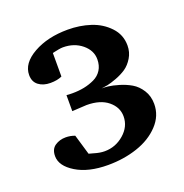

<svg xmlns="http://www.w3.org/2000/svg" viewBox="-93 -981 612 638"><g transform="rotate(-20 213.0 -662.5)"><path d="M397.9 -566.9Q397.9 -524.9 367.4 -492.7Q336.9 -460.4 288.8 -444.3Q240.7 -428.2 185.1 -428.2Q115.7 -428.2 72.3 -454.8Q28.8 -481.4 28.8 -516.1Q28.8 -541 45.2 -552Q61.5 -563 83 -563Q99.6 -563 115.2 -557.1L136.2 -485.8Q139.2 -485.4 151.4 -481.7Q163.6 -478 172.4 -476.6Q181.2 -475.1 189.9 -475.1Q228.5 -475.1 258.3 -501Q288.1 -526.9 288.1 -563Q288.1 -595.2 260.7 -617.7Q233.4 -640.1 185.1 -640.1L133.8 -637.2V-693.8Q141.6 -692.9 154.8 -692.9Q177.2 -692.9 196.5 -696.8Q215.8 -700.7 233.4 -709Q251 -717.3 261 -733.2Q271 -749 271 -771Q271 -802.2 243.7 -824.7Q216.3 -847.2 176.8 -847.2Q170.4 -847.2 161.1 -845.5Q151.9 -843.8 145.5 -842.3L139.2 -840.8V-757.8Q123 -750 98.1 -750Q72.8 -750 56.4 -762.5Q40 -774.9 40 -798.8Q40 -840.3 90.3 -868.7Q140.6 -897 211.9 -897Q254.4 -897 291.7 -884.8Q329.1 -872.6 355 -845.2Q380.9 -817.9 380.9 -779.8Q380.9 -755.9 369.1 -736.6Q357.4 -717.3 341.6 -706.5Q325.7 -695.8 305.4 -688.2Q285.2 -680.7 272.7 -678.2Q260.3 -675.8 251 -674.8Q259.3 -675.3 274.2 -673.6Q289.1 -671.9 311.3 -665.3Q333.5 -658.7 352.3 -647.7Q371.1 -636.7 384.5 -615.7Q397.9 -594.7 397.9 -566.9Z"/></g></svg>

Font: Veleka
Style: Bold
Weight: 700
Designer: Stefan Peev, Context Ltd, 2016; SIL International, 1997-2014.
Foundry: Stefan Peev, Context Ltd, 2016
Version: Version 1.000